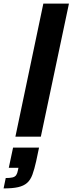

<svg xmlns="http://www.w3.org/2000/svg" viewBox="-83 -763 405 1072"><path d="M3 0 159 -743H302L145 0ZM-63 289 -51 231Q-26 231 -12.5 227.5Q1 224 7.5 214.5Q14 205 17 188L20 174H-34L-10 61H135L119 137Q109 182 98 212Q87 242 68 258.5Q49 275 18 282Q-13 289 -63 289Z"/></svg>

Font: Saira SemiCondensed
Style: Bold Italic
Weight: 700
Width: 4
Italic angle: -12°
Designer: Hector Gatti with collaboration of the Omnibus-Type team
Foundry: Omnibus-Type
Version: Version 1.101